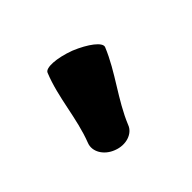

<svg xmlns="http://www.w3.org/2000/svg" viewBox="-70 -1081 411 411"><g transform="rotate(-45 135.5 -876.0)"><path d="M140 -783C162 -837 201 -882 223 -936C227 -947 202 -966 168 -980C133 -993 101 -995 97 -984C75 -930 73 -871 52 -817C44 -797 58 -774 82 -765C107 -755 133 -764 140 -783Z"/></g></svg>

Font: Nupuram Expanded Bold
Style: Regular
Weight: 700
Width: 7
Designer: Santhosh Thottingal (santhosh.thottingal@gmail.com)
Foundry: SMC
Version: Version 1.000